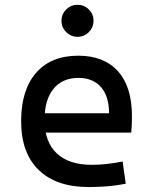

<svg xmlns="http://www.w3.org/2000/svg" viewBox="-20 -755 626 785"><path d="M342.8 9.8Q210.4 9.8 138.4 -59.8Q66.4 -129.4 66.4 -259.8Q66.4 -386.7 127.4 -457Q188.5 -527.3 299.8 -527.3Q404.8 -527.3 462.2 -463.9Q519.5 -400.4 519.5 -279.3Q519.5 -243.7 516.6 -212.9H153.3V-292H425.8Q425.8 -361.8 392.6 -399.2Q359.4 -436.5 300.8 -436.5Q234.9 -436.5 198.5 -391.6Q162.1 -346.7 162.1 -264.6Q162.1 -174.8 212.2 -127.9Q262.2 -81.1 354.5 -81.1Q386.7 -81.1 418 -84.7Q449.2 -88.4 481.4 -94.7L494.1 -3.9Q448.2 4.9 410.2 7.3Q372.1 9.8 342.8 9.8ZM296.9 -604.5Q270 -604.5 250.7 -623.8Q231.4 -643.1 231.4 -669.9Q231.4 -697.3 250.7 -716.3Q270 -735.4 296.9 -735.4Q324.2 -735.4 343.3 -716.3Q362.3 -697.3 362.3 -669.9Q362.3 -643.1 343.3 -623.8Q324.2 -604.5 296.9 -604.5Z"/></svg>

Font: Cascadia Code PL
Style: Regular
Weight: 400
Monospace: yes
Designer: Aaron Bell
Foundry: Saja Typeworks
Version: Version 2102.003